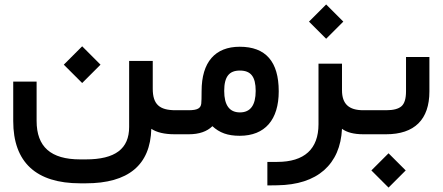

<svg xmlns="http://www.w3.org/2000/svg" viewBox="-20 -600 1979 858"><path d="M778.8 0C787.1 0 791 -17.1 791 -51.8V-57.1C791 -90.8 787.1 -107.4 778.8 -107.4H764.6C692.4 -107.4 662.6 -133.8 662.6 -203.6V-327.6H557.1V-32.7C557.1 64.5 495.6 112.3 363.3 112.3H338.4C207 112.3 143.6 56.2 143.6 -59.6V-235.4H39.1V-59.1C39.1 125 141.1 219.2 338.4 219.2H363.3C553.2 219.2 651.9 137.7 656.2 -24.4C680.2 -8.3 714.8 0 760.3 0ZM347.2 -229 429.2 -311 347.2 -393.1 265.1 -311Z M773.9 -107.4C765.6 -107.4 761.7 -90.8 761.7 -57.1V-51.8C761.7 -17.1 765.6 0 773.9 0H823.7C869.6 0 904.8 -12.2 929.2 -36.1C960.9 -6.8 997.1 6.8 1051.3 6.8C1164.1 6.8 1225.6 -64.9 1225.6 -191.9C1225.6 -324.7 1167.5 -391.1 1051.3 -391.1C941.9 -391.1 880.9 -323.2 880.9 -192.9C880.9 -164.1 880.4 -145.5 879.4 -137.2C877 -117.2 864.3 -107.4 822.8 -107.4ZM981.9 -193.8C981.9 -257.8 1004.4 -284.7 1051.8 -284.7C1100.6 -284.7 1122.6 -257.8 1122.6 -193.8C1122.6 -129.9 1099.1 -97.7 1052.2 -97.7C1005.4 -97.7 981.9 -129.9 981.9 -193.8Z M1611.3 0C1619.6 0 1623.5 -17.1 1623.5 -51.8V-57.1C1623.5 -90.8 1619.6 -107.4 1611.3 -107.4H1603.5C1538.6 -107.4 1508.3 -135.7 1508.3 -196.8V-315.4H1403.3V-44.9C1403.3 65.9 1340.3 123.5 1218.8 123.5H1174.8V228.5H1184.6L1219.7 228C1309.1 226.6 1378.4 204.1 1428.2 160.6C1477.5 116.7 1504.4 55.2 1508.3 -24.4C1529.8 -8.3 1561.5 0 1603.5 0ZM1437.5 -426.8 1514.2 -503.4 1437.5 -580.1 1360.8 -503.4Z M1606.4 -107.4C1598.1 -107.4 1594.2 -90.8 1594.2 -57.1V-51.8C1594.2 -17.1 1598.1 0 1606.4 0H1705.1C1832.5 0 1898.9 -65.9 1898.9 -191.4V-345.2H1794.4V-191.9C1794.4 -159.2 1787.6 -137.2 1774.4 -125.5C1760.7 -113.3 1737.8 -107.4 1705.6 -107.4ZM1716.3 238.3 1793 161.6 1716.3 85 1639.6 161.6Z"/></svg>

Font: Shabnam Medium
Style: Regular
Weight: 500
Foundry: DejaVu fonts team - Redesigned by Saber Rastikerdar - Based on Vazir font
Version: Version 5.0.1